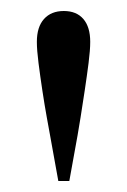

<svg xmlns="http://www.w3.org/2000/svg" viewBox="-20 -752 231 349"><path d="M96 -732Q119 -732 131.5 -717.5Q144 -703 144 -676Q144 -661 141 -637.5Q138 -614 134 -587.5Q130 -561 126.5 -539Q123 -517 121 -506L106 -423H86L71 -506Q69 -517 65 -539Q61 -561 57 -587.5Q53 -614 50 -637.5Q47 -661 47 -676Q47 -703 60 -717.5Q73 -732 96 -732Z"/></svg>

Font: Source Serif 4 60pt SemiBold
Style: Regular
Weight: 600
Version: Version 4.004;hotconv 1.0.116;makeotfexe 2.5.65601